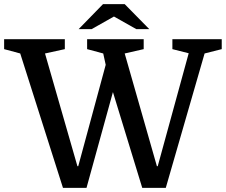

<svg xmlns="http://www.w3.org/2000/svg" viewBox="-27 -910 1094 930"><path d="M737 -105 887 -652 808 -672V-720H1047V-672L964 -651L776 0H662L520 -464L392 0H278L71 -651L-7 -672V-720H287V-672L191 -651L348 -105H352L485 -596L473 -651L395 -672V-720H669V-672L577 -651L733 -105ZM696 -769 577 -890H472L354 -769H417L525 -830L633 -769Z"/></svg>

Font: Domine Medium
Style: Regular
Weight: 500
Designer: Pablo Impallari, Rodrigo Fuenzalida, Brenda Gallo
Foundry: Pablo Impallari, Rodrigo Fuenzalida, Brenda Gallo
Version: Version 2.000